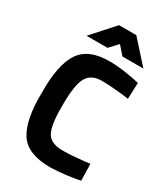

<svg xmlns="http://www.w3.org/2000/svg" viewBox="-222 -1015 987 1126"><g transform="rotate(30 271.5 -452.0)"><path d="M107 -765H249L301 -821L350 -765H492L358 -914H241ZM502 -126Q469 -121 419 -117Q368 -112 331 -112Q245 -109 216 -157Q187 -206 189 -340Q188 -482 219 -533Q249 -584 327 -581Q363 -581 414 -576Q465 -572 502 -566L506 -676Q473 -684 417 -693Q362 -702 307 -703Q158 -705 101 -618Q44 -532 47 -340Q44 -162 98 -76Q153 10 307 10Q356 9 412 2Q468 -5 505 -13Z"/></g></svg>

Font: RazerF5
Style: Bold
Weight: 700
Foundry: Razer Inc.
Version: Version 1.000;PS 001.001;hotconv 1.0.56